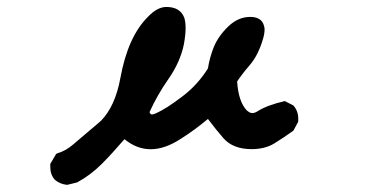

<svg xmlns="http://www.w3.org/2000/svg" viewBox="-20 -428 1040 546"><path d="M405.3 -109.4Q407.2 -102.5 412.1 -102.5Q417 -102.5 424.8 -106.4Q453.1 -119.1 498 -153.3Q542 -186.5 571.3 -233.4Q576.2 -264.6 587.9 -293.9Q600.6 -325.2 628.9 -352.5Q657.2 -379.9 691.4 -379.9Q723.6 -379.9 730.5 -355.5Q732.4 -349.6 732.4 -344.7Q732.4 -333 728.5 -319.3Q714.8 -271.5 690.9 -243.7Q667 -215.8 654.3 -196.3Q658.2 -138.7 681.6 -114.3Q690.4 -106.4 697.3 -106.4Q704.1 -106.4 711.9 -111.3Q739.3 -128.9 790 -140.6L814.5 -127.9Q828.1 -112.3 828.1 -90.8Q828.1 -87.9 828.1 -82L814.5 -56.6Q786.1 -36.1 759.8 -20Q733.4 -3.9 695.3 -3.9Q642.6 -3.9 615.2 -35.2Q594.7 -58.6 571.3 -89.8Q534.2 -58.6 494.1 -33.2Q404.3 25.4 334 -32.2Q295.9 11.7 269.5 38.1Q237.3 70.3 199.2 90.8L170.9 97.7Q150.4 95.7 135.7 83Q123 68.4 123 46.9Q123 43.9 123 38.1L139.6 9.8L143.6 7.8Q167 1 188 -17.1Q209 -35.2 234.4 -56.6Q263.7 -81.1 267.6 -85Q307.6 -126 322.3 -206.1Q343.8 -324.2 401.4 -380.9Q427.7 -408.2 453.1 -408.2Q492.2 -408.2 503.9 -377.9Q507.8 -366.2 507.8 -347.7Q507.8 -329.1 502.9 -301.8Q492.2 -251 459.5 -204.1Q426.8 -157.2 405.3 -109.4Z"/></svg>

Font: JasonHandwriting2
Style: SemiBold
Weight: 600
Version: Version 1.04.7